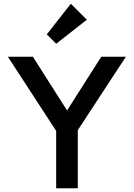

<svg xmlns="http://www.w3.org/2000/svg" viewBox="-20 -1002 712 1022"><path d="M279 0H394V-309L650 -700H519L337 -414L155 -700H22L279 -305ZM229 -819 279 -769 442 -897 357 -982Z"/></svg>

Font: MV Cash Medium
Style: Regular
Weight: 500
Designer: Rodrigo Fuenzalida
Foundry: fragTYPE
Version: Version 1.100;Glyphs 3.1.2 (3151)